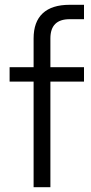

<svg xmlns="http://www.w3.org/2000/svg" viewBox="-20 -780 380 800"><path d="M270 -760H330V-700H270Q190 -700 190 -620V-500H330V-440H190V0H120V-440H20V-500H120V-620Q120 -689 158 -724.5Q196 -760 270 -760Z"/></svg>

Font: Goli Light
Style: Regular
Weight: 300
Designer: jaikishan Patel
Foundry: MagicType
Version: Version 1.000